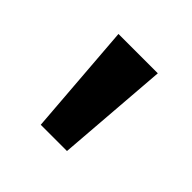

<svg xmlns="http://www.w3.org/2000/svg" viewBox="-83 -965 414 414"><g transform="rotate(45 124.0 -758.5)"><path d="M84 -630H164L184 -887H64Z"/></g></svg>

Font: Noto Sans Kannada UI SemiCondensed SemiBold
Style: Regular
Weight: 600
Width: 4
Designer: Jelle Bosma - Monotype Design Team
Foundry: Monotype Imaging Inc.
Version: Version 2.006